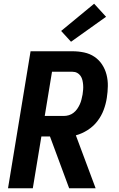

<svg xmlns="http://www.w3.org/2000/svg" viewBox="-20 -1010 640 1030"><path d="M23 0 144 -735H369Q401 -735 431.5 -728.5Q462 -722 486.5 -705.5Q511 -689 527.5 -664Q544 -639 551.5 -609.5Q559 -580 558.5 -548.5Q558 -517 553 -485Q548 -452 536 -420Q524 -388 502.5 -360Q481 -332 450.5 -312.5Q420 -293 387 -284L493 0H351L248 -278H202L156 0ZM220 -388H323Q336 -388 349.5 -392Q363 -396 374.5 -405Q386 -414 394 -425.5Q402 -437 408 -450Q414 -463 417 -476Q420 -489 423 -503Q425 -516 426 -529Q427 -542 426 -555Q425 -568 422 -580.5Q419 -593 412 -603Q405 -613 394 -619Q383 -625 369 -625H259ZM361 -786 308 -844 485 -990 549 -920Z"/></svg>

Font: Iosevka SS04 XBd Ex Obl
Style: Regular
Weight: 800
Width: 7
Italic angle: -9°
Monospace: yes
Designer: Belleve Invis
Foundry: Belleve Invis
Version: Version 19.0.0; ttfautohint (v1.8.4)